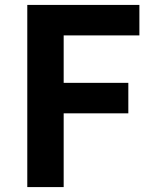

<svg xmlns="http://www.w3.org/2000/svg" viewBox="-20 -761 625 781"><path d="M91 0V-741H547V-617H239V-424H502V-300H239V0Z"/></svg>

Font: Noto Sans SC
Style: Bold
Weight: 700
Designer: Ryoko NISHIZUKA  (kana, bopomofo & ideographs); Paul D. Hunt (Latin, Greek & Cyrillic); Sandoll Communications , Soo-you
Foundry: Adobe
Version: Version 2.004-H2;hotconv 1.0.118;makeotfexe 2.5.65603